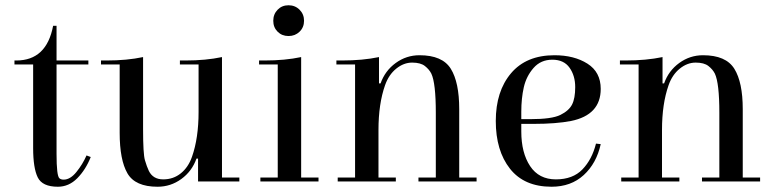

<svg xmlns="http://www.w3.org/2000/svg" viewBox="-20 -690 2930 730"><path d="M195 -445V-105Q195 -21 206 -12Q212 -7 222 -7Q247 -7 270.5 -36Q294 -65 309 -99L325 -93Q306 -45 274 -12.5Q242 20 200 20Q141 20 123.5 -15.5Q106 -51 106 -127V-445H35V-460H42Q157 -460 182 -592H195V-460H316V-445Z M735 -445H664V-460H685Q763 -460 824 -473V-15H890V0H733V-87H727Q710 -39 669.5 -9.5Q629 20 579 20Q494 20 464.5 -31Q435 -82 435 -185V-445H364V-460H385Q463 -460 524 -473V-199Q524 -105 531 -81Q538 -57 546 -40Q562 -8 600.5 -8Q639 -8 667.5 -31Q696 -54 710 -94Q735 -165 735 -264Z M1125 -15H1191V0H970V-15H1036V-445H965V-460H986Q1064 -460 1125 -473ZM1035.5 -569.5Q1019 -586 1019 -611Q1019 -636 1035.5 -653Q1052 -670 1077 -670Q1102 -670 1119 -653Q1136 -636 1136 -611Q1136 -586 1119 -569.5Q1102 -553 1077 -553Q1052 -553 1035.5 -569.5Z M1485 -15V0H1264V-15H1330V-445H1259V-460H1280Q1359 -460 1421 -473V-373H1427Q1444 -421 1484.5 -450.5Q1525 -480 1575 -480Q1662 -480 1694 -428.5Q1726 -377 1726 -275V-15H1792V0H1571V-15H1637V-261Q1637 -374 1620 -410Q1612 -426 1595.5 -439Q1579 -452 1547 -452Q1515 -452 1486.5 -429Q1458 -406 1444 -366Q1419 -295 1419 -196V-15Z M2088 -480Q2163 -480 2213.5 -448Q2264 -416 2264 -352Q2264 -253 2151 -230Q2094 -219 2009 -219H1962V-190Q1962 -109 1995.5 -58.5Q2029 -8 2093.5 -8Q2158 -8 2194.5 -46Q2231 -84 2246 -144L2264 -142Q2248 -69 2199.5 -24.5Q2151 20 2077 20Q1973 20 1919 -48.5Q1865 -117 1865 -230Q1865 -343 1923 -411.5Q1981 -480 2088 -480ZM1962 -237H1997Q2078 -237 2110.5 -253Q2143 -269 2155 -292.5Q2167 -316 2167 -359Q2167 -402 2145.5 -432.5Q2124 -463 2080 -463Q2036 -463 2008.5 -431.5Q1981 -400 1971.5 -358Q1962 -316 1962 -265Z M2563 -15V0H2342V-15H2408V-445H2337V-460H2358Q2437 -460 2499 -473V-373H2505Q2522 -421 2562.5 -450.5Q2603 -480 2653 -480Q2740 -480 2772 -428.5Q2804 -377 2804 -275V-15H2870V0H2649V-15H2715V-261Q2715 -374 2698 -410Q2690 -426 2673.5 -439Q2657 -452 2625 -452Q2593 -452 2564.5 -429Q2536 -406 2522 -366Q2497 -295 2497 -196V-15Z"/></svg>

Font: Elsie Swash Caps
Style: Regular
Weight: 400
Designer: Alejandro Inler
Foundry: Alejandro Inler
Version: 1.003